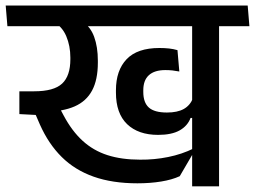

<svg xmlns="http://www.w3.org/2000/svg" viewBox="-34 -654 896 674"><path d="M735 -587.5H640.5V0H735ZM594 -562H841.5L835.5 -634.5H588ZM-8 -562H791L785 -634.5H-14ZM309.5 -441Q309.5 -489 296.5 -524.8Q283.5 -560.5 253.5 -580H150.5Q184 -561.5 198.5 -527.2Q213 -493 213 -452V-446Q213 -387.5 184 -360.5Q155 -333.5 86 -333.5H34L77 -261L124.5 -261.5Q187 -262.5 228 -280.5Q269 -298.5 289.2 -336.2Q309.5 -374 309.5 -434ZM597 -35.5 646 -119.5V-133Q604.5 -112.5 556.2 -102.8Q508 -93 458 -93.5Q392.5 -93.5 343 -109.5Q293.5 -125.5 256 -159.8Q218.5 -194 189.5 -248.5L169.5 -286L34 -333.5V-253.5L91.5 -250.5L106 -217Q136.5 -148.5 182.8 -102.8Q229 -57 294.8 -33.8Q360.5 -10.5 448.5 -10.5Q493.5 -10.5 531.8 -16.8Q570 -23 597 -35.5ZM521 -180.5Q568.5 -180.5 596.5 -196.2Q624.5 -212 635 -240H646.5L643.5 -309.5Q633.5 -284 611.2 -271.5Q589 -259 552 -259Q508 -259 488.5 -276.5Q469 -294 469 -331.5V-337Q469 -372.5 488.8 -390.2Q508.5 -408 546.5 -408Q559 -408 570.8 -406.8Q582.5 -405.5 595.5 -403L589 -478Q575 -482 559.5 -483.8Q544 -485.5 525.5 -485.5Q448 -485.5 410.5 -446.2Q373 -407 373 -337V-329Q373 -256 412.2 -218.2Q451.5 -180.5 521 -180.5Z"/></svg>

Font: Anek Devanagari Medium Medium
Style: Regular
Weight: 500
Version: Version 1.003